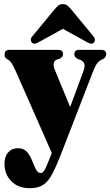

<svg xmlns="http://www.w3.org/2000/svg" viewBox="-20 -698 552 962"><path d="M234.5 81 239.5 68.5 60 -339Q48.5 -365 39 -380.2Q29.5 -395.5 17 -401Q8 -406.5 5.5 -411.2Q3 -416 3 -423.5Q3 -448 26 -448H274Q295.5 -448 295.5 -426Q295.5 -417.5 291.2 -413Q287 -408.5 279.5 -404L263.5 -399Q252.5 -394 249.5 -381Q246.5 -368 255.5 -346L331.5 -162L398.5 -343Q406.5 -365.5 402.5 -378Q398.5 -390.5 382.5 -398L367 -404Q352.5 -412.5 352.5 -426Q352.5 -448 375.5 -448H488.5Q512 -448 512 -426Q512 -413.5 499 -403.5Q478.5 -395.5 468.8 -383.5Q459 -371.5 446 -339.5L284.5 77.5Q261 137.5 241.5 174.2Q222 211 196.5 228Q171 245 129 245Q71.5 245 37 210.2Q2.5 175.5 2.5 123Q2.5 86.5 21 65.5Q39.5 44.5 70 44.5Q93 44.5 109 57.2Q125 70 139.5 103.5L150.5 130Q157.5 147.5 165 158.2Q172.5 169 184.5 169Q197 169 208 145.2Q219 121.5 234.5 81ZM450.5 -484.5Q438.5 -473 416.5 -486.5L295 -553.5L173.5 -486.5Q152 -473 139.5 -484.5Q135 -489 134.2 -497.8Q133.5 -506.5 142 -516L252.5 -650Q263 -662.5 272 -670Q281 -677.5 295 -677.5Q309 -677.5 318 -670Q327 -662.5 337.5 -650L448 -516Q456 -506.5 455.5 -497.8Q455 -489 450.5 -484.5Z"/></svg>

Font: Fraunces 144pt Soft Black
Style: Regular
Weight: 900
Version: Version 1.000;[b76b70a41]